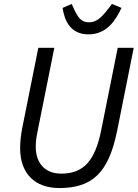

<svg xmlns="http://www.w3.org/2000/svg" viewBox="-20 -940 697 972"><path d="M428 -766C525 -766 569 -845 595 -900L547 -920L530 -898C491 -847 466 -827 430 -827C391 -827 374 -852 353 -898L343 -920L297 -900C305 -846 330 -766 428 -766ZM174 -698 93 -294C85 -254 82 -220 82 -189C82 -62 156 12 280 12C446 12 530 -64 573 -278L657 -698H576L493 -284C461 -122 401 -61 289 -61C210 -61 161 -112 161 -197C161 -219 163 -239 169 -269L255 -698Z"/></svg>

Font: Braiins Sans
Style: Italic
Weight: 400
Italic angle: -11.31°
Designer: Mike Abbink, Paul van der Laan, Pieter van Rosmalen, Jiri Chlebus, Lubos Buracinsky
Foundry: Bold Monday, Sudetype
Version: Version 1.000;hotconv 1.0.109;makeotfexe 2.5.65596